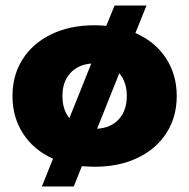

<svg xmlns="http://www.w3.org/2000/svg" viewBox="-20 -586 682 692"><path d="M171 -14Q102 -45 63.5 -104Q25 -163 25 -240Q25 -315 61.5 -372.5Q98 -430 165 -462.5Q232 -495 321 -495Q337 -495 363 -493L393 -566H508L468 -467Q539 -436 578 -376.5Q617 -317 617 -240Q617 -165 580.5 -107.5Q544 -50 477 -17.5Q410 15 321 15Q305 15 275 13L246 86H131ZM309 -357Q261 -353 233 -322Q205 -291 205 -240Q205 -191 230 -160ZM437 -240Q437 -290 410 -322L330 -122Q380 -125 408.5 -156.5Q437 -188 437 -240Z"/></svg>

Font: Prompt
Style: Bold
Weight: 700
Designer: Katatrad Team
Foundry: CadsonDemak
Version: Version 1.000